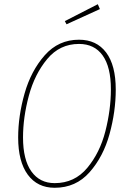

<svg xmlns="http://www.w3.org/2000/svg" viewBox="-20 -879 611 909"><path d="M528 -455Q528 -351 498.5 -244Q469 -137 404 -63.5Q339 10 239 10Q157 10 111.5 -52Q66 -114 66 -228Q66 -330 96.5 -437Q127 -544 192 -617.5Q257 -691 354 -691Q437 -691 482.5 -630.5Q528 -570 528 -455ZM89 -228Q89 -123 128.5 -67.5Q168 -12 239 -12Q333 -12 393 -84Q453 -156 479 -258Q505 -360 505 -456Q505 -562 466 -616.5Q427 -671 354 -671Q263 -671 203.5 -599.5Q144 -528 116.5 -425.5Q89 -323 89 -228ZM443 -859 453 -836 295 -764 287 -779Z"/></svg>

Font: Fira Sans Extra Condensed Thin
Style: Italic
Weight: 250
Width: 3
Italic angle: -8°
Designer: Carrois Corporate & Edenspiekermann AG
Foundry: Carrois Corporate GbR & Edenspiekermann AG
Version: Version 4.203